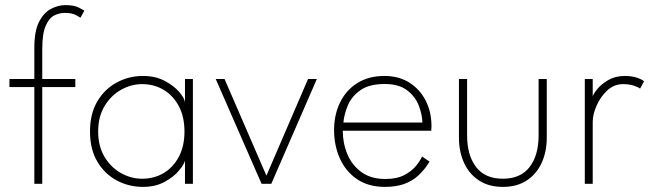

<svg xmlns="http://www.w3.org/2000/svg" viewBox="-20 -720 2550 752"><path d="M17 -410.5H114.5V-533.5Q114.5 -598.5 133 -634.5Q151.5 -670.5 179.5 -685.2Q207.5 -700 236 -700Q270 -700 289 -690.2Q308 -680.5 310.5 -678.5L295 -650.5Q292 -653 276.8 -661.2Q261.5 -669.5 233 -669.5Q212 -669.5 192 -659.2Q172 -649 158.8 -618.5Q145.5 -588 145.5 -527V-410.5H275V-379H145.5V0H114.5V-379H17Z M704.5 0V-91Q701.5 -77 681.2 -52.2Q661 -27.5 625 -7.8Q589 12 539.5 12Q485 12 437.8 -13Q390.5 -38 361.5 -86.5Q332.5 -135 332.5 -205Q332.5 -275 361.5 -323.5Q390.5 -372 437.8 -397.2Q485 -422.5 539.5 -422.5Q589 -422.5 625.2 -403.2Q661.5 -384 682.2 -359.5Q703 -335 704.5 -319V-410.5H735.5V0ZM364.5 -205Q364.5 -147 389.5 -105.5Q414.5 -64 454 -42Q493.5 -20 536.5 -20Q584 -20 621.5 -42.5Q659 -65 680.8 -106.5Q702.5 -148 702.5 -205Q702.5 -262 680.8 -303.5Q659 -345 621.5 -367.8Q584 -390.5 536.5 -390.5Q493.5 -390.5 454 -368.2Q414.5 -346 389.5 -304.5Q364.5 -263 364.5 -205Z M825 -410.5H859.5L1023.5 -32L1186.5 -410.5H1221L1042.5 0H1004.5Z M1322.5 -208Q1322.5 -159.5 1340.5 -116.2Q1358.5 -73 1395.5 -46Q1432.5 -19 1489 -19Q1534.5 -19 1563.8 -34.5Q1593 -50 1609.8 -70.8Q1626.5 -91.5 1633 -107L1662.5 -87Q1642.5 -54.5 1618 -32.2Q1593.5 -10 1561.8 1Q1530 12 1487.5 12Q1423 12 1378.5 -18.2Q1334 -48.5 1311.2 -99.2Q1288.5 -150 1288.5 -210.5Q1288.5 -270.5 1311.8 -318.5Q1335 -366.5 1379.2 -394.5Q1423.5 -422.5 1486 -422.5Q1541.5 -422.5 1582.8 -396.8Q1624 -371 1647 -326.5Q1670 -282 1670 -225Q1670 -220.5 1669.5 -216.2Q1669 -212 1669 -208ZM1634.5 -240Q1633.5 -272.5 1619.8 -307.5Q1606 -342.5 1574 -366.8Q1542 -391 1486 -391Q1427 -391 1392.8 -367.5Q1358.5 -344 1343.2 -309Q1328 -274 1325 -240Z M1809.5 -189.5Q1809.5 -111.5 1844.8 -65.8Q1880 -20 1949.5 -20Q2019 -20 2054.2 -65.8Q2089.5 -111.5 2089.5 -189.5V-410.5H2121.5V-181Q2121.5 -126 2101.5 -82.2Q2081.5 -38.5 2043.2 -13.2Q2005 12 1949.5 12Q1894.5 12 1856 -13.2Q1817.5 -38.5 1797.5 -82.2Q1777.5 -126 1777.5 -181V-410.5H1809.5Z M2301.5 0H2270.5V-410.5H2301.5V-333.5H2299Q2300.5 -347 2316.8 -368Q2333 -389 2361.2 -405.8Q2389.5 -422.5 2426.5 -422.5Q2455.5 -422.5 2475.5 -415.5Q2495.5 -408.5 2502.5 -401.5L2487 -373Q2480 -378.5 2462.5 -384.5Q2445 -390.5 2420 -390.5Q2385 -390.5 2358.2 -365.5Q2331.5 -340.5 2316.5 -306Q2301.5 -271.5 2301.5 -243Z"/></svg>

Font: League Spartan Thin
Style: Regular
Weight: 100
Foundry: The League of Moveable Type
Version: Version 2.002